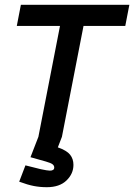

<svg xmlns="http://www.w3.org/2000/svg" viewBox="-20 -570 559 800"><path d="M502 -462H328L238 0L221 44Q258 57 272 74.5Q286 92 286 117Q286 154 257 182Q228 210 175 210Q147 210 121 205Q95 200 60 187L86 119L150 135Q178 141 188 141Q206 141 206 128Q206 120 199 114.5Q192 109 171 103L107 85L140 0L230 -462H50L67 -550H519Z"/></svg>

Font: Cambay Devanagari
Style: Bold Italic
Weight: 700
Designer: Pooja Saxena
Foundry: Pooja Saxena
Version: Version 1.005;PS 001.005;hotconv 1.0.70;makeotf.lib2.5.58329